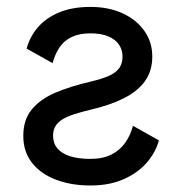

<svg xmlns="http://www.w3.org/2000/svg" viewBox="-20 -538 538 567"><path d="M247.1 -517.6Q300.8 -517.6 341.8 -498.8Q382.8 -480 406.2 -447Q429.7 -414.1 429.7 -371.1Q429.7 -328.6 408 -298.3Q386.2 -268.1 345.2 -247.6Q304.2 -227.1 247.1 -213.9Q220.2 -207.5 199.7 -200.9Q179.2 -194.3 165 -185.8Q150.9 -177.2 143.8 -165.5Q136.7 -153.8 136.7 -137.2Q136.7 -115.2 149.2 -100.1Q161.6 -85 186 -76.9Q210.4 -68.8 247.1 -68.8Q283.7 -68.8 308.8 -81.5Q334 -94.2 349.6 -116.2Q365.2 -138.2 372.6 -166.5L449.2 -123.5Q439.9 -88.4 413.6 -57.9Q387.2 -27.3 345.2 -8.8Q303.2 9.8 247.1 9.8Q190.9 9.8 146 -7.1Q101.1 -23.9 75 -56.6Q48.8 -89.4 48.8 -137.2Q48.8 -185.1 74.5 -215.6Q100.1 -246.1 145 -264.9Q189.9 -283.7 247.1 -296.9Q282.7 -305.2 303.5 -314.9Q324.2 -324.7 333 -338.1Q341.8 -351.6 341.8 -371.1Q341.8 -390.6 331.5 -406Q321.3 -421.4 300.3 -430.4Q279.3 -439.5 247.1 -439.5Q214.8 -439.5 192.6 -429.2Q170.4 -418.9 156.7 -399.4Q143.1 -379.9 135.3 -351.6L58.6 -394.5Q68.4 -430.2 92.3 -457.8Q116.2 -485.4 155 -501.5Q193.8 -517.6 247.1 -517.6Z"/></svg>

Font: Giphurs SC
Style: Regular
Weight: 400
Version: Version 0.920